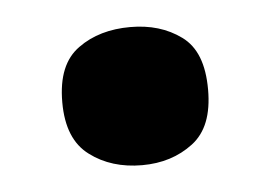

<svg xmlns="http://www.w3.org/2000/svg" viewBox="-29 -474 345 244"><g transform="rotate(-5 143.5 -352.0)"><path d="M49.8 -352.1C49.8 -320.3 59.1 -297.9 77.6 -284.2C95.7 -270.5 118.2 -263.7 144 -263.7C169.4 -263.7 190.9 -270.5 209 -284.2C227.1 -297.9 235.8 -320.3 235.8 -352.1C235.8 -384.8 227.1 -407.2 209 -420.4C190.9 -433.6 169.4 -439.9 144 -439.9C118.2 -439.9 95.7 -433.6 77.6 -420.4C59.1 -407.2 49.8 -384.8 49.8 -352.1Z"/></g></svg>

Font: Noto Reveo Sans
Style: Regular
Weight: 800
Designer: Monotype Design Team
Foundry: Monotype Imaging Inc.
Version: Version 2.007